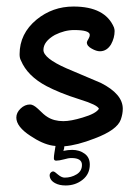

<svg xmlns="http://www.w3.org/2000/svg" viewBox="-20 -448 426 588"><path d="M289 -194Q356 -160 356 -115Q356 -99 350 -82Q339 -50 270 -24Q216 -3 177 0Q177 7 174 14Q189 11 201 11Q223 11 239 22.5Q255 34 255 56Q255 85 233 102.5Q211 120 181 120Q162 120 149 113Q132 104 132 88L133 84Q137 77 143 77Q147 77 158 87Q169 96 178 96Q198 96 214.5 86Q231 76 231 57Q231 36 199 36Q189 36 176 40Q161 44 152 44Q145 44 145 37Q145 30 146.5 21Q148 12 150 -1Q148 -1 145.5 -1.5Q143 -2 141 -2Q110 -7 73 -32Q30 -60 30 -88Q30 -103 43 -115.5Q56 -128 72 -128Q82 -128 96 -115Q106 -105 113 -99Q120 -93 125 -90Q145 -77 174 -77Q197 -77 233 -88Q274 -100 283 -115Q278 -127 226 -143Q191 -154 165.5 -164.5Q140 -175 123 -184Q64 -215 44 -263Q40 -270 40 -282Q40 -345 92 -388Q141 -428 205 -428Q302 -428 329 -364Q331 -358 331 -353Q331 -332 320 -312Q307 -291 286 -291Q275 -291 261 -299Q246 -307 246 -318Q246 -321 251 -329Q255 -336 255 -341Q255 -356 207 -356Q178 -356 148 -341Q113 -321 113 -295Q113 -270 183 -239Z"/></svg>

Font: Dongol
Style: Regular
Weight: 400
Designer: Abdo Mohamed and Ibrahim Hamdi
Foundry: Protype Foundry
Version: Version 1.000;hotconv 1.0.109;makeotfexe 2.5.65596